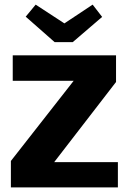

<svg xmlns="http://www.w3.org/2000/svg" viewBox="-20 -809 555 829"><path d="M489 -109V0H27V-114L298 -460H35V-570H481V-455L214 -109ZM421 -736 294 -627H216L91 -737L134 -789L258 -708L380 -789Z"/></svg>

Font: Lalezar
Style: Regular
Weight: 400
Designer: Borna Izadpanah
Foundry: Borna Izadpanah
Version: Version 1.003